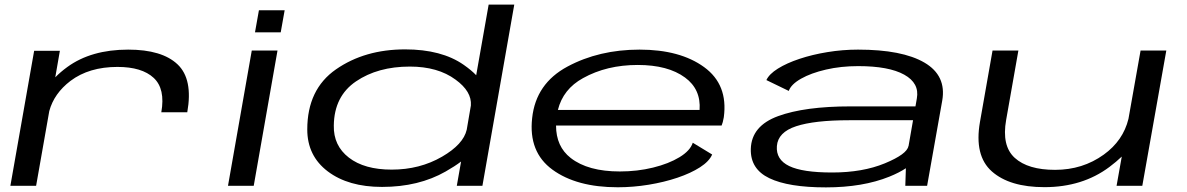

<svg xmlns="http://www.w3.org/2000/svg" viewBox="-20 -805 5144 832"><path d="M679 -318.5Q697 -420 646 -467.5Q595 -515 489 -515Q366 -515 285.5 -454.5Q214 -400 193.5 -323.5L136.5 0H25L128 -585H239.5L219.5 -470Q242 -493 271.5 -514.5Q375 -590 535.5 -590Q682 -590 749.5 -526Q817 -462 791.5 -318.5Z M968 0 1071 -586H1182.5L1079.5 0ZM1102 -760.5H1213.5L1196.5 -665H1085Z M1959.5 0 1978 -105Q1951 -84.5 1911.5 -62Q1794.5 5 1635.5 5Q1489.5 5 1400.5 -62.2Q1311.5 -129.5 1311.5 -244Q1311.5 -418 1436 -504.5Q1560.5 -591 1735.5 -591Q1893.5 -591 1989.5 -524Q2023 -500.5 2043.5 -479L2097.5 -785H2208.5L2070.5 0ZM2002.5 -243 2020.5 -348Q2025 -408.5 1954 -460Q1877.5 -516.5 1756 -516.5Q1617 -516.5 1522.5 -452.2Q1428 -388 1426.5 -261Q1424.5 -174 1491.8 -122Q1559 -70 1677.5 -70Q1799 -70 1895.5 -126Q1988 -179.5 2002.5 -243Z M2657 6.5Q2478.5 6.5 2374 -69.8Q2269.5 -146 2286 -293.5Q2302 -443 2439 -516.5Q2576 -590 2751.5 -590Q2927 -590 3031.2 -514.2Q3135.5 -438.5 3116.5 -297Q3112.5 -273.5 3107 -261H2389.5Q2389.5 -170 2453 -120.5Q2528 -62 2666 -62Q2742 -62 2810 -78.8Q2878 -95.5 2924.5 -123.8Q2971 -152 2982 -186.5L3066 -135.5Q3053.5 -106 3013.5 -80.2Q2973.5 -54.5 2915.8 -35Q2858 -15.5 2790.8 -4.5Q2723.5 6.5 2657 6.5ZM2397.5 -328.5H3011.5Q3018 -418 2948.5 -469Q2874.5 -523.5 2743.5 -523.5Q2609 -523.5 2506.5 -466.5Q2420 -419 2397.5 -328.5Z M3903 0 3905.5 -76Q3877 -57 3834 -39.5Q3718.5 7 3559 7Q3396.5 7 3313.8 -32.8Q3231 -72.5 3233.5 -160Q3236.5 -259.5 3351.8 -301.8Q3467 -344 3666.5 -344H3947L3953 -378.5Q3965 -444.5 3898.2 -481.5Q3831.5 -518.5 3699 -518.5Q3624 -518.5 3559.2 -503.5Q3494.5 -488.5 3451.2 -464Q3408 -439.5 3398 -411L3301 -458Q3313 -484 3351 -507.8Q3389 -531.5 3444.5 -550Q3500 -568.5 3565.5 -579.2Q3631 -590 3698 -590Q3889.5 -590 3985.8 -533.8Q4082 -477.5 4063 -369L3997.5 0ZM3917 -172 3936.5 -284H3659.5Q3509 -284 3430 -258Q3351 -232 3346.5 -172Q3342 -113.5 3399.8 -85.5Q3457.5 -57.5 3586 -57.5Q3718 -57.5 3814.2 -97.2Q3910.5 -137 3916.5 -172Z M4818.5 0 4841 -126.5Q4817.5 -104 4787.5 -81.5Q4670.5 6 4506 6Q4355 6 4278 -62.2Q4201 -130.5 4226.5 -276.5L4281 -586H4393L4340 -285.5Q4320 -173 4377.2 -121Q4434.5 -69 4552 -69Q4671.5 -69 4763 -135Q4847 -195.5 4870 -290L4922.5 -586H5034L4930 0Z"/></svg>

Font: Anybody UltraExpanded Regular
Style: Italic
Weight: 400
Width: 9
Italic angle: -10°
Designer: Tyler Finck
Foundry: Etcetera Type Company
Version: Version 1.010; ttfautohint (v1.8.3) -l 8 -r 50 -G 200 -x 14 